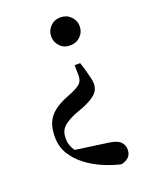

<svg xmlns="http://www.w3.org/2000/svg" viewBox="-144 -623 742 930"><g transform="rotate(-20 227.5 -158.0)"><path d="M283.2 -543Q314.5 -543 335.7 -521.7Q356.9 -500.5 356.9 -471.2Q356.9 -440.9 335.7 -419.9Q314.5 -398.9 283.2 -398.9Q251.5 -398.4 230.7 -419.7Q210 -440.9 210 -471.2Q210 -500.5 230.7 -521.7Q251.5 -543 283.2 -543ZM60.1 -6.8Q60.1 -67.9 85.4 -103Q110.8 -138.2 164.1 -162.1L210 -181.2Q245.1 -196.8 256.8 -209Q268.6 -221.2 270 -245.1L269 -301.8H297.9L310.1 -262.2Q317.4 -234.4 321.8 -217.3Q326.2 -200.2 326.2 -186Q326.2 -156.7 307.1 -137.2Q288.1 -117.7 243.2 -98.1L185.1 -76.2Q140.1 -55.7 123.3 -35.6Q106.4 -15.6 106.9 19Q106.9 54.2 128.9 84L298.8 107.9Q339.4 113.8 355.2 130.1Q371.1 146.5 371.1 168.9Q371.1 193.8 357.4 207.5Q343.8 221.2 318.8 227.1Q277.3 217.8 232.2 199Q187 180.2 147.9 151.1Q108.9 122.1 84.5 82.8Q60.1 43.5 60.1 -6.8Z"/></g></svg>

Font: Source Han Serif TW SemiBold
Style: Regular
Weight: 600
Designer: Ryoko NISHIZUKA Ë•øÂ°öÊ∂ºÂ≠ê (kana & ideographs); Frank Grie√ühammer (Latin, Greek & Cyrillic); Wenlong ZHANG Âº†ÊñáÈæô 
Foundry: Adobe
Version: Version 2.003;hotconv 1.1.1;makeotfexe 2.6.0